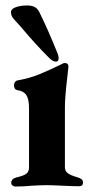

<svg xmlns="http://www.w3.org/2000/svg" viewBox="-20 -678 335 701"><path d="M20 0ZM21 -10Q21 -25 39 -30Q66 -36 76 -43.5Q86 -51 86 -67V-283Q86 -316 76 -331Q66 -346 43 -349Q37 -350 34 -355Q31 -360 31 -367Q31 -373 34.5 -378Q38 -383 42 -384Q87 -392 121.5 -406Q156 -420 197 -440Q211 -448 217 -448Q223 -448 226.5 -444.5Q230 -441 230 -436L226 -399Q217 -323 217 -289V-68Q217 -54 227 -46Q237 -38 265 -30Q274 -27 278.5 -23Q283 -19 283 -11Q283 2 268 2Q247 2 207 0Q167 -2 150 -2Q133 -2 97 0Q67 3 37 3Q31 3 26 -0.5Q21 -4 21 -10ZM157 -469Q109 -517 56 -580L30 -609Q20 -620 20 -634Q20 -645 37 -651.5Q54 -658 79 -658Q96 -658 106.5 -652.5Q117 -647 124 -633Q139 -603 157 -562Q175 -521 189 -486Q194 -475 194 -465Q194 -453 184 -453Q172 -453 157 -469Z"/></svg>

Font: EB Garamond
Style: Bold
Weight: 700
Designer: Georg Duffner and Octavio Pardo
Foundry: Georg Duffner
Version: Version 1.000; ttfautohint (v1.6)